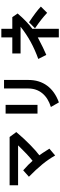

<svg xmlns="http://www.w3.org/2000/svg" viewBox="984 -1768 917 2926"><g transform="rotate(-90 1443.0 -305.5)"><path d="M212 -324 310 -411Q406 -326 455 -268Q514 -316 559.5 -359Q605 -402 657 -455L690 -489H82V-618H818L893 -516Q793 -398 697.5 -304.5Q602 -211 539 -165Q561 -137 640 -12L536 76Q478 -26 401 -120Q324 -214 212 -324Z M1557 -334V-703H1687V-332Q1687 -165 1600 -46.5Q1513 72 1345 133L1275 11Q1411 -31 1484 -120Q1557 -209 1557 -334ZM1174 -679H1307V-193H1174Z M2336 -189Q2240 -139 2183 -111Q2126 -83 2069 -59L2007 -181Q2148 -232 2267 -297Q2386 -362 2498 -451H2091V-577H2336V-744H2467V-577H2644L2700 -496Q2581 -356 2467 -272V132H2336ZM2474 -231 2566 -322Q2727 -216 2805 -142L2710 -46Q2615 -136 2474 -231Z"/></g></svg>

Font: Gmarket Sans TTF Bold
Style: Regular
Weight: 700
Designer: Creative Director : Sungho Lee; Art Director : Kiwoong Choi; Project Manager : Sori Yang, Jongwook Yoon; Font Designer :
Foundry: Sandoll Inc.
Version: Version 1.000;hotconv 1.0.109;makeotfexe 2.5.65596